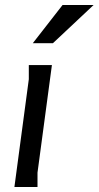

<svg xmlns="http://www.w3.org/2000/svg" viewBox="-20 -753 397 773"><path d="M131 0H38L96 -434V-491H189L131 -58ZM232 -733H357L193 -579H112Z"/></svg>

Font: Rosario Medium
Style: Italic
Weight: 500
Italic angle: -8.05°
Version: Version 1.201